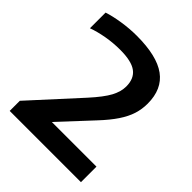

<svg xmlns="http://www.w3.org/2000/svg" viewBox="-207 -878 1006 1006"><g transform="rotate(45 296.0 -375.0)"><path d="M31.5 0V-75L271.5 -338Q328.5 -401 350.8 -442.5Q373 -484 373 -522.5Q373 -580.5 336 -608.2Q299 -636 215 -636Q162 -636 112 -627Q62 -618 22.5 -603.5V-719.5Q60 -732 115.2 -740.8Q170.5 -749.5 224.5 -749.5Q373 -749.5 444.5 -697.5Q516 -645.5 516 -538Q516 -497 504 -459Q492 -421 464.5 -379.8Q437 -338.5 390.5 -289L228.5 -115H559.5V0Z"/></g></svg>

Font: Encode Sans Exp SmBold
Style: Regular
Weight: 600
Width: 7
Designer: Multiple Designers
Foundry: Impallari Type
Version: Version 3.002; ttfautohint (v1.8.3) -l 8 -r 50 -G 200 -x 14 